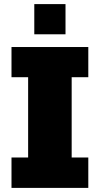

<svg xmlns="http://www.w3.org/2000/svg" viewBox="-20 -915 486 935"><path d="M410 -539H329V-148H410V0H36V-148H117V-539H36V-686H410ZM299 -748H147V-895H299Z"/></svg>

Font: Chivo Black
Style: Regular
Weight: 900
Designer: Hector Gatti
Foundry: Omnibus-Type
Version: Version 1.007